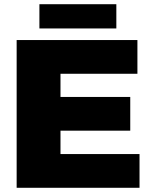

<svg xmlns="http://www.w3.org/2000/svg" viewBox="-20 -891 723 911"><path d="M59 -701H632V-541H267V-431H598V-271H267V-160H642V0H59ZM167 -871H532V-756H167Z"/></svg>

Font: #9Slide03 Montserrat ExtraBold
Style: Regular
Weight: 800
Designer: Julieta Ulanovsky
Foundry: Julieta Ulanovsky
Version: Version 6.001